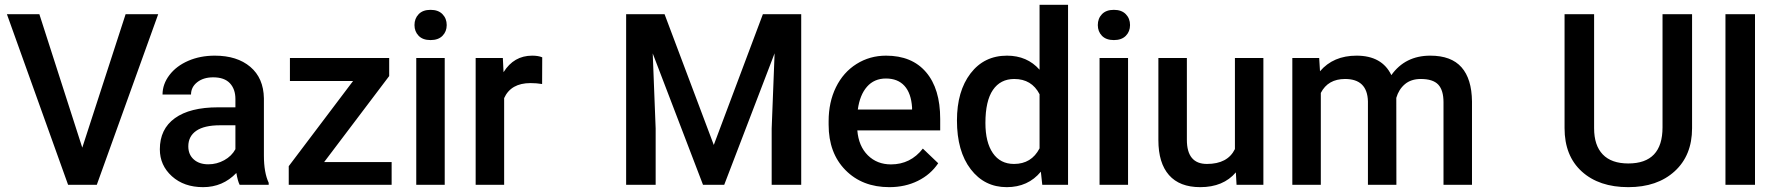

<svg xmlns="http://www.w3.org/2000/svg" viewBox="-20 -770 7412 800"><path d="M322.8 -154.8 503.4 -710.9H639.2L383.3 0H263.7L8.8 -710.9H144Z M978.5 0Q970.7 -15.1 964.8 -49.3Q908.2 9.8 826.2 9.8Q746.6 9.8 696.3 -35.6Q646 -81.1 646 -147.9Q646 -232.4 708.7 -277.6Q771.5 -322.8 888.2 -322.8H960.9V-357.4Q960.9 -398.4 938 -423.1Q915 -447.8 868.2 -447.8Q827.6 -447.8 801.8 -427.5Q775.9 -407.2 775.9 -376H657.2Q657.2 -419.4 686 -457.3Q714.8 -495.1 764.4 -516.6Q814 -538.1 875 -538.1Q967.8 -538.1 1022.9 -491.5Q1078.1 -444.8 1079.6 -360.4V-122.1Q1079.6 -50.8 1099.6 -8.3V0ZM848.1 -85.4Q883.3 -85.4 914.3 -102.5Q945.3 -119.6 960.9 -148.4V-248H897Q831.1 -248 797.9 -225.1Q764.6 -202.1 764.6 -160.2Q764.6 -126 787.4 -105.7Q810.1 -85.4 848.1 -85.4Z M1330.6 -94.7H1611.8V0H1183.1V-77.6L1451.2 -432.6H1188V-528.3H1601.6V-453.1Z M1833 0H1714.4V-528.3H1833ZM1707 -665.5Q1707 -692.9 1724.4 -710.9Q1741.7 -729 1773.9 -729Q1806.2 -729 1823.7 -710.9Q1841.3 -692.9 1841.3 -665.5Q1841.3 -638.7 1823.7 -620.8Q1806.2 -603 1773.9 -603Q1741.7 -603 1724.4 -620.8Q1707 -638.7 1707 -665.5Z M2238.8 -419.9Q2215.3 -423.8 2190.4 -423.8Q2108.9 -423.8 2080.6 -361.3V0H1961.9V-528.3H2075.2L2078.1 -469.2Q2121.1 -538.1 2197.3 -538.1Q2222.7 -538.1 2239.3 -531.2Z M2749 -710.9 2954.1 -166 3158.7 -710.9H3318.4V0H3195.3V-234.4L3207.5 -547.9L2997.6 0H2909.2L2699.7 -547.4L2711.9 -234.4V0H2588.9V-710.9Z M3685.5 9.8Q3572.8 9.8 3502.7 -61.3Q3432.6 -132.3 3432.6 -250.5V-265.1Q3432.6 -344.2 3463.1 -406.5Q3493.7 -468.8 3548.8 -503.4Q3604 -538.1 3671.9 -538.1Q3779.8 -538.1 3838.6 -469.2Q3897.5 -400.4 3897.5 -274.4V-226.6H3552.2Q3557.6 -161.1 3595.9 -123Q3634.3 -85 3692.4 -85Q3773.9 -85 3825.2 -150.9L3889.2 -89.8Q3857.4 -42.5 3804.4 -16.4Q3751.5 9.8 3685.5 9.8ZM3671.4 -442.9Q3622.6 -442.9 3592.5 -408.7Q3562.5 -374.5 3554.2 -313.5H3780.3V-322.3Q3776.4 -381.8 3748.5 -412.4Q3720.7 -442.9 3671.4 -442.9Z M3967.3 -268.1Q3967.3 -390.1 4023.9 -464.1Q4080.6 -538.1 4175.8 -538.1Q4259.8 -538.1 4311.5 -479.5V-750H4430.2V0H4322.8L4316.9 -54.7Q4263.7 9.8 4174.8 9.8Q4082 9.8 4024.7 -64.9Q3967.3 -139.6 3967.3 -268.1ZM4085.9 -257.8Q4085.9 -177.2 4116.9 -132.1Q4147.9 -86.9 4205.1 -86.9Q4277.8 -86.9 4311.5 -151.9V-377.4Q4278.8 -440.9 4206.1 -440.9Q4148.4 -440.9 4117.2 -395.3Q4085.9 -349.6 4085.9 -257.8Z M4680.2 0H4561.5V-528.3H4680.2ZM4554.2 -665.5Q4554.2 -692.9 4571.5 -710.9Q4588.9 -729 4621.1 -729Q4653.3 -729 4670.9 -710.9Q4688.5 -692.9 4688.5 -665.5Q4688.5 -638.7 4670.9 -620.8Q4653.3 -603 4621.1 -603Q4588.9 -603 4571.5 -620.8Q4554.2 -638.7 4554.2 -665.5Z M5129.4 -51.8Q5077.1 9.8 4981 9.8Q4895 9.8 4850.8 -40.5Q4806.6 -90.8 4806.6 -186V-528.3H4925.3V-187.5Q4925.3 -86.9 5008.8 -86.9Q5095.2 -86.9 5125.5 -148.9V-528.3H5244.1V0H5132.3Z M5476.6 -528.3 5480 -473.1Q5535.6 -538.1 5632.3 -538.1Q5738.3 -538.1 5777.3 -457Q5835 -538.1 5939.5 -538.1Q6026.9 -538.1 6069.6 -489.7Q6112.3 -441.4 6113.3 -347.2V0H5994.6V-343.8Q5994.6 -394 5972.7 -417.5Q5950.7 -440.9 5899.9 -440.9Q5859.4 -440.9 5833.7 -419.2Q5808.1 -397.5 5797.9 -362.3L5798.3 0H5679.7V-347.7Q5677.2 -440.9 5584.5 -440.9Q5513.2 -440.9 5483.4 -382.8V0H5364.7V-528.3Z M7030.3 -710.9V-235.8Q7030.3 -122.6 6957.8 -56.4Q6885.3 9.8 6764.6 9.8Q6642.6 9.8 6570.8 -55.4Q6499 -120.6 6499 -236.3V-710.9H6622.1V-235.4Q6622.1 -164.1 6658.2 -126.5Q6694.3 -88.9 6764.6 -88.9Q6907.2 -88.9 6907.2 -239.3V-710.9Z M7292.5 0H7169.4V-710.9H7292.5Z"/></svg>

Font: Vazir Medium UI
Style: Medium-UI
Weight: 500
Designer: Saber Rastikerdar
Foundry: Saber Rastikerdar
Version: Version 30.0.0